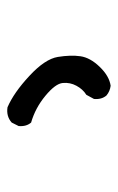

<svg xmlns="http://www.w3.org/2000/svg" viewBox="84 -944 331 540"><g transform="rotate(-90 250.0 -673.5)"><path d="M279.3 -528.3Q263.7 -530.3 252 -540Q240.2 -553.7 242.2 -575.2L253.9 -596.7Q269.5 -606.4 279.3 -624.5Q289.1 -642.6 287.1 -663.1Q285.2 -683.6 251 -711.9Q216.8 -740.2 175.8 -752Q164.1 -765.6 166 -787.1L175.8 -806.6Q193.4 -822.3 218.8 -818.4Q259.8 -800.8 307.1 -756.8Q354.5 -712.9 360.4 -676.8Q366.2 -640.6 362.3 -613.3Q358.4 -585.9 332.5 -559.1Q306.6 -532.2 279.3 -528.3Z"/></g></svg>

Font: NaikaiFont
Style: Regular
Weight: 400
Version: Version 1.67